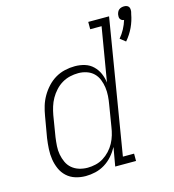

<svg xmlns="http://www.w3.org/2000/svg" viewBox="-113 -859 873 962"><g transform="rotate(-15 323.0 -378.0)"><path d="M583 -591 555 -613Q571 -632 582.5 -653.5Q594 -675 601 -698Q595 -698 590 -701Q585 -704 582 -708.5Q579 -713 578.5 -719Q578 -725 579 -731Q580 -737 583 -744Q586 -751 591.5 -755.5Q597 -760 604 -762Q611 -764 618 -764Q625 -764 631 -762Q637 -760 641 -755.5Q645 -751 646 -744Q647 -737 646 -731V-729L643 -717Q637 -683 622 -651Q607 -619 583 -591ZM214 8Q186 8 160.5 0Q135 -8 116 -25.5Q97 -43 86.5 -67Q76 -91 72 -117Q68 -143 69.5 -170.5Q71 -198 75 -226L94 -336Q98 -361 105.5 -386Q113 -411 126.5 -434.5Q140 -458 159 -478.5Q178 -499 201 -512.5Q224 -526 250 -532Q276 -538 302 -538Q329 -538 353.5 -530.5Q378 -523 396 -505.5Q414 -488 424 -465Q434 -442 437 -417L484 -697H425V-735H533L418 -38H476V0H368L385 -97Q372 -73 354 -52.5Q336 -32 313 -18Q290 -4 264.5 2Q239 8 214 8ZM234 -30Q254 -30 275.5 -35Q297 -40 315.5 -51.5Q334 -63 349.5 -79.5Q365 -96 375.5 -115.5Q386 -135 392 -155.5Q398 -176 401 -197L419 -307Q423 -329 424.5 -351.5Q426 -374 423 -395.5Q420 -417 412 -437Q404 -457 389 -471.5Q374 -486 353 -493Q332 -500 310 -500Q288 -500 266.5 -495Q245 -490 225.5 -478.5Q206 -467 190 -449.5Q174 -432 163 -412.5Q152 -393 145.5 -372Q139 -351 135 -329L117 -219Q114 -197 112.5 -174.5Q111 -152 115 -130.5Q119 -109 128 -89.5Q137 -70 153 -56.5Q169 -43 190 -36.5Q211 -30 234 -30Z"/></g></svg>

Font: Iosevka Slab XLtExObl
Style: Regular
Weight: 200
Width: 7
Italic angle: -9°
Monospace: yes
Designer: Belleve Invis
Foundry: Belleve Invis
Version: Version 11.1.1; ttfautohint (v1.8.3)